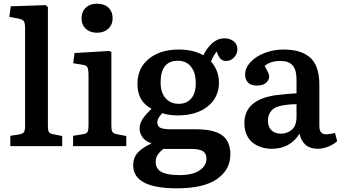

<svg xmlns="http://www.w3.org/2000/svg" viewBox="-20 -794 1855 1043"><path d="M36.1 0V-56.2L85 -64Q105 -67.4 110.6 -77.1Q116.2 -86.9 116.2 -110.8V-639.2Q116.2 -668.9 109.4 -679Q102.5 -689 76.2 -693.8L30.8 -702.1L38.1 -759.8L229 -766.1L240.2 -754.9V-109.9Q240.2 -85.9 245.4 -77.1Q250.5 -68.4 269 -64.9L317.9 -55.2V0Z M422.9 -694.8Q422.9 -730 445.8 -752Q468.8 -773.9 506.8 -773.9Q546.4 -773.9 569.1 -752.4Q591.8 -731 591.8 -694.8Q591.8 -659.7 568.1 -637.9Q544.4 -616.2 506.8 -616.2Q469.2 -616.2 446 -637.7Q422.9 -659.2 422.9 -694.8ZM377 0V-56.2L430.7 -64.9Q450.2 -67.9 455.6 -77.4Q460.9 -86.9 460.9 -111.8V-381.8Q460.9 -417 454.8 -428.5Q448.7 -439.9 424.8 -442.9L377.9 -450.2L384.8 -505.9L572.8 -517.1L585 -512.2V-110.8Q585 -86.9 590.3 -78.1Q595.7 -69.3 614.7 -64.9L666 -55.2V0Z M941.4 229Q703.6 229 703.6 104Q703.6 62 728.8 34.7Q753.9 7.3 801.8 -14.2V-16.1Q769.5 -26.4 753.9 -48.8Q738.3 -71.3 738.3 -95.2Q738.3 -121.1 752.9 -144.8Q767.6 -168.5 801.8 -201.2V-204.1Q726.6 -244.1 726.6 -337.9Q726.6 -424.3 788.8 -474.6Q851.1 -524.9 949.7 -524.9Q1029.8 -524.9 1084.5 -494.1Q1132.3 -585.9 1198.7 -585.9Q1228 -585.9 1248.8 -570.3Q1269.5 -554.7 1269.5 -526.9Q1269.5 -501 1251.5 -481.9Q1233.4 -462.9 1209.5 -462.9Q1192.4 -462.9 1182.6 -470.5Q1172.9 -478 1165.5 -493.2L1156.7 -514.2Q1136.2 -486.3 1126.5 -460Q1169.4 -409.7 1169.4 -345.2Q1169.4 -265.1 1108.6 -216.1Q1047.9 -167 944.3 -167Q900.4 -167 861.3 -179.2Q834.5 -150.4 834.5 -130.9Q834.5 -106.9 852.1 -99.4Q869.6 -91.8 908.7 -91.8H1043.5Q1077.6 -91.8 1104.7 -88.1Q1131.8 -84.5 1156.2 -75.2Q1180.7 -65.9 1196.8 -50.8Q1212.9 -35.6 1222.2 -11.5Q1231.4 12.7 1231.4 44.9Q1231.4 127.9 1158.9 178.5Q1086.4 229 941.4 229ZM951.7 -230Q994.6 -230 1019 -259.3Q1043.5 -288.6 1043.5 -340.8Q1043.5 -399.4 1017.6 -431.6Q991.7 -463.9 946.3 -463.9Q852.5 -463.9 852.5 -346.2Q852.5 -291.5 879.2 -260.7Q905.8 -230 951.7 -230ZM954.6 157.2Q1026.9 157.2 1064.2 131.6Q1101.6 106 1101.6 67.9Q1101.6 39.6 1082.3 27.3Q1063 15.1 1019.5 15.1H866.7Q846.7 31.2 836.2 47.4Q825.7 63.5 825.7 85Q825.7 122.6 856.9 139.9Q888.2 157.2 954.6 157.2Z M1456.5 14.2Q1426.8 14.2 1400.9 6.1Q1375 -2 1353.8 -18.1Q1332.5 -34.2 1320.1 -61.8Q1307.6 -89.4 1307.6 -125Q1307.6 -252 1477.5 -276.9Q1542 -284.7 1590.8 -287.1V-359.9Q1590.8 -415 1569.6 -439Q1548.3 -462.9 1503.4 -462.9Q1450.2 -462.9 1417.5 -436Q1442.4 -392.6 1442.4 -379.9Q1442.4 -359.9 1425.8 -344.5Q1409.2 -329.1 1375.5 -329.1Q1343.3 -329.1 1327.4 -345.5Q1311.5 -361.8 1311.5 -389.2Q1311.5 -424.8 1340.6 -456.3Q1369.6 -487.8 1417.7 -506.3Q1465.8 -524.9 1519.5 -524.9Q1564.5 -524.9 1598.1 -515.9Q1631.8 -506.8 1659.2 -485.8Q1686.5 -464.8 1700.7 -426.8Q1714.8 -388.7 1714.8 -334V-108.9Q1714.8 -77.1 1733.6 -68.1Q1752.4 -59.1 1799.8 -71.8L1811.5 -26.9Q1790 -7.8 1761.5 3.2Q1732.9 14.2 1704.6 14.2Q1664.6 14.2 1639.6 -7.6Q1614.7 -29.3 1607.4 -67.9Q1555.7 14.2 1456.5 14.2ZM1505.9 -67.9Q1540.5 -67.9 1565.7 -89.8Q1590.8 -111.8 1590.8 -159.2V-228Q1547.9 -228 1509.8 -220.2Q1472.7 -213.9 1454.1 -192.4Q1435.5 -170.9 1435.5 -139.2Q1435.5 -104 1454.8 -85.9Q1474.1 -67.9 1505.9 -67.9Z"/></svg>

Font: Literata Book SemiBold
Style: Regular
Weight: 600
Designer: Latin by Veronika Burian and Jose Scaglione. Greek by Irene Vlachou. Cyrillic by Vera Evstafieva
Foundry: TypeTogether
Version: Version 2.003;PS 002.003;hotconv 1.0.88;makeotf.lib2.5.64775